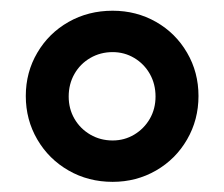

<svg xmlns="http://www.w3.org/2000/svg" viewBox="-20 -748 429 367"><path d="M29.3 -564.5Q29.3 -609.9 51.3 -647.2Q73.2 -684.6 111.1 -706.1Q148.9 -727.5 195.3 -727.5Q240.7 -727.5 278.3 -706.1Q315.9 -684.6 337.6 -647.2Q359.4 -609.9 359.4 -564.5Q359.4 -519 337.6 -481.4Q315.9 -443.8 278.3 -422.1Q240.7 -400.4 195.3 -400.4Q148.9 -400.4 111.1 -422.1Q73.2 -443.8 51.3 -481.4Q29.3 -519 29.3 -564.5ZM277.3 -563.5Q277.3 -587.4 266.4 -606.7Q255.4 -626 236.6 -637.2Q217.8 -648.4 195.3 -648.4Q171.9 -648.4 152.6 -637.2Q133.3 -626 122.3 -606.7Q111.3 -587.4 111.3 -563.5Q111.3 -540 122.3 -521Q133.3 -502 152.6 -490.7Q171.9 -479.5 195.3 -479.5Q217.8 -479.5 236.6 -490.7Q255.4 -502 266.4 -521Q277.3 -540 277.3 -563.5Z"/></svg>

Font: Reddit Sans Vanilla
Style: Bold
Weight: 700
Designer: Stephen Hutchings
Foundry: Reddit
Version: Version 1.013